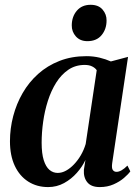

<svg xmlns="http://www.w3.org/2000/svg" viewBox="-20 -769 583 800"><path d="M447.5 -89.5Q444.5 -68.5 450 -60.8Q455.5 -53 465.5 -53Q475 -53 486.2 -59.2Q497.5 -65.5 511 -79L523 -55Q514.5 -43 496.5 -27.5Q478.5 -12 453 -0.8Q427.5 10.5 395.5 10.5Q360 10.5 343.8 -9.5Q327.5 -29.5 329.5 -61.5L336 -102.5Q323 -74.5 300.2 -48.8Q277.5 -23 247 -6.2Q216.5 10.5 180.5 10.5Q133.5 10.5 97.5 -12.5Q61.5 -35.5 41.5 -78.2Q21.5 -121 21.5 -180.5Q21.5 -233.5 35 -285Q48.5 -336.5 74.5 -381.5Q100.5 -426.5 139 -461Q177.5 -495.5 228 -515.2Q278.5 -535 340 -535Q368.5 -535 394.8 -528.8Q421 -522.5 442 -513L513.5 -532ZM383 -476.5Q376.5 -486 364 -492.2Q351.5 -498.5 333 -498.5Q294.5 -498.5 265 -478.5Q235.5 -458.5 214.2 -424.8Q193 -391 179.5 -348.8Q166 -306.5 159.8 -261.5Q153.5 -216.5 153.5 -174.5Q153.5 -129.5 162.2 -101.8Q171 -74 186 -61.2Q201 -48.5 220.5 -48.5Q238 -48.5 255.2 -58Q272.5 -67.5 288.2 -84Q304 -100.5 316.8 -122.2Q329.5 -144 337 -169ZM344 -597.5Q314 -597.5 296.2 -617.2Q278.5 -637 279 -664Q279.5 -700.5 300.5 -724.8Q321.5 -749 357.5 -749Q390.5 -749 407.5 -729Q424.5 -709 424 -683.5Q424 -647.5 403.2 -622.5Q382.5 -597.5 344 -597.5Z"/></svg>

Font: Merriweather 96pt SemiBold
Style: Italic
Weight: 600
Italic angle: -7.8°
Version: Version 2.101